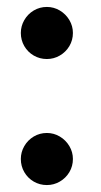

<svg xmlns="http://www.w3.org/2000/svg" viewBox="-20 -520 290 553"><path d="M115 -350Q94.5 -350 77.2 -360Q60 -370 50 -387.2Q40 -404.5 40 -425Q40 -445 50 -462.2Q60 -479.5 77.2 -489.8Q94.5 -500 115 -500Q135 -500 152.2 -489.8Q169.5 -479.5 179.8 -462.2Q190 -445 190 -425Q190 -404.5 179.8 -387.2Q169.5 -370 152.2 -360Q135 -350 115 -350ZM115 13Q94.5 13 77.2 3Q60 -7 50 -24.2Q40 -41.5 40 -62Q40 -82 50 -99.2Q60 -116.5 77.2 -126.8Q94.5 -137 115 -137Q135 -137 152.2 -126.8Q169.5 -116.5 179.8 -99.2Q190 -82 190 -62Q190 -41.5 179.8 -24.2Q169.5 -7 152.2 3Q135 13 115 13Z"/></svg>

Font: Urbanist
Style: Regular
Weight: 400
Designer: Corey Hu
Foundry: Corey Hu
Version: Version 1.2; befe77262ef67d88f1d94aa3d2e49ef1327b4483